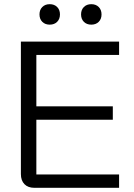

<svg xmlns="http://www.w3.org/2000/svg" viewBox="-20 -899 640 919"><path d="M80 -66V-700H550V-636H154V-390H520V-326H154V-64H550V0H145Q114 0 97 -17.5Q80 -35 80 -66ZM169 -830Q169 -852 182.5 -865.5Q196 -879 218 -879Q240 -879 253.5 -865.5Q267 -852 267 -830Q267 -808 253.5 -794.5Q240 -781 218 -781Q196 -781 182.5 -794.5Q169 -808 169 -830ZM368 -830Q368 -852 381.5 -865.5Q395 -879 417 -879Q439 -879 452.5 -865.5Q466 -852 466 -830Q466 -808 452.5 -794.5Q439 -781 417 -781Q395 -781 381.5 -794.5Q368 -808 368 -830Z"/></svg>

Font: Bai Jamjuree
Style: Regular
Weight: 400
Designer: Katatrad Aksorn Co.,Ltd.
Foundry: Cadson Demak Co.,Ltd.
Version: Version 1.000; ttfautohint (v1.6)